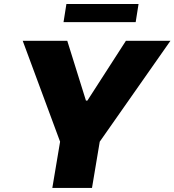

<svg xmlns="http://www.w3.org/2000/svg" viewBox="-20 -929 862 949"><path d="M92.3 -727.3H312.5L404.8 -431.8H411.9L602.3 -727.3H822.4L473 -228.7L434.7 0H238.6L277 -228.7ZM294 -819.6 308.2 -909.1H664.8L650.6 -819.6Z"/></svg>

Font: Inter P Black
Style: Italic
Weight: 900
Italic angle: -9.40001°
Designer: Rasmus Andersson
Foundry: rsms
Version: Version 3.018;git-588b23468